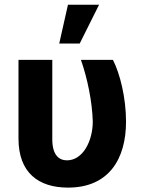

<svg xmlns="http://www.w3.org/2000/svg" viewBox="-20 -806 629 835"><path d="M60.4 -545.5V-203.1C60.4 -55.8 146.3 9.9 275.9 9.9C454.2 9.9 528.1 -115.8 528.1 -277C528.1 -380.7 501.8 -485.8 471.2 -545.5H332C360.4 -464.5 381 -364 383.5 -277C383.2 -192.5 340.6 -108.7 271.3 -108.7C237.2 -108.7 207 -131 207.4 -201.7V-545.5ZM237.6 -616.8H326.7L410.9 -785.5H275.6Z"/></svg>

Font: Karasuma Gothic
Style: Bold
Weight: 700
Designer: Rasmus Andersson / Ryoko Nishizuka
Foundry: Genbu
Version: Version 1.00